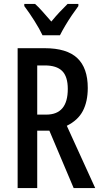

<svg xmlns="http://www.w3.org/2000/svg" viewBox="-20 -960 516 980"><path d="M208 -714Q321 -714 374.5 -663.5Q428 -613 428 -511Q428 -442 403 -394Q378 -346 321 -318L466 0H356L232 -293H170V0H70V-714ZM209 -626H170V-375H216Q326 -375 326 -506Q326 -569 297.5 -597.5Q269 -626 209 -626ZM197 -780Q182 -812 155.5 -854Q129 -896 104 -929V-940H159Q177 -924 198.5 -899.5Q220 -875 242 -850Q266 -879 283.5 -897.5Q301 -916 325 -940H380V-929Q365 -909 347 -882.5Q329 -856 313 -829Q297 -802 286 -780Z"/></svg>

Font: Noto Sans Lao Looped ExtraCondensed Medium
Style: Regular
Weight: 500
Width: 2
Designer: Mark Frömberg, Ben Mitchell
Foundry: The Fontpad Ltd
Version: Version 1.002; ttfautohint (v1.8.4.7-5d5b)